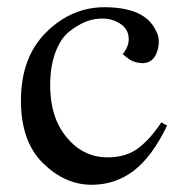

<svg xmlns="http://www.w3.org/2000/svg" viewBox="-20 -502 501 532"><path d="M443 -154Q401 -67 350 -28.5Q299 10 234 10Q160 10 99 -50Q38 -110 38 -223Q38 -344 109 -413.5Q180 -483 272 -482Q381 -481 411 -419Q426 -394 416 -361Q406 -328 376 -327Q365 -327 355 -330Q345 -333 340 -336.5Q335 -340 328 -345.5Q321 -351 320 -352Q342 -379 335 -407Q330 -428 306 -440.5Q282 -453 253 -450Q235 -449 215.5 -441Q196 -433 172.5 -415Q149 -397 134 -358Q119 -319 119 -265Q119 -176 165 -121Q211 -66 278 -66Q329 -66 362.5 -91Q396 -116 427 -163Z"/></svg>

Font: GFS Artemisia
Style: Regular
Weight: 400
Designer: Takis Katsoulidis and George D. Matthiopoulos
Foundry: Takis Katsoulidis and George D. Matthiopoulos
Version: Version 1.0